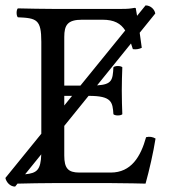

<svg xmlns="http://www.w3.org/2000/svg" viewBox="-48 -678 625 711"><path d="M8 13 17.4 1.4 18 2C55 1 115 0 148 0H363C411 0 491 2 491 2C505 -48 520 -114 528 -165C517.6 -171 506.1 -173.2 493 -170C473 -98 438 -39 362 -39H246C204 -39 190 -55 190 -102V-211.8L280 -323H281C366 -323 369 -300 372 -255C378 -249 399 -249 405 -255C404 -281 403 -308.7 403 -343C403 -371 404 -405 405 -429C399 -435 378 -435 372 -429C369.4 -381.5 366.9 -365.3 311.5 -361.8L437.1 -517C439.4 -510.3 441.7 -503.3 444 -496C456.4 -494.2 467.2 -496.3 477 -501C475.3 -515 472.4 -535.5 469.3 -556.7L527 -628C524.7 -642.9 510 -658 491 -658L459.6 -619.4C457.3 -633.5 455.6 -643.6 455 -646C455 -648 454 -649 451 -649C434 -646 426 -645 402 -645H147C116.5 -645 58 -646 18 -647C12 -641 12 -620 18 -614C88 -611 105 -606 105 -523V-182.8L-28 -19C-25 -4 -11 13 8 13ZM45 -32.6 104.8 -106.5C102.9 -48.8 88.9 -36.7 45 -32.6ZM218.9 -323 190 -287.4V-323ZM415.7 -565.2 249.8 -361H190V-541C190 -585 202 -605 256 -605H331C375.4 -605 399.2 -591 415.7 -565.2Z"/></svg>

Font: Libertinus Math
Style: Regular
Weight: 400
Designer: Philipp H. Poll
Foundry: Khaled Hosny
Version: Version 6.2